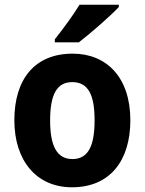

<svg xmlns="http://www.w3.org/2000/svg" viewBox="-20 -786 615 816"><path d="M485 -756V-766H318C291 -721 247 -662 213 -619V-606H315C365 -644 450 -719 485 -756ZM534 -275C534 -457 433 -558 289 -558C128 -558 41 -450 41 -275C41 -103 135 10 286 10C448 10 534 -104 534 -275ZM193 -274C193 -383 221 -437 287 -437C355 -437 382 -383 382 -275C382 -166 355 -110 288 -110C221 -110 193 -167 193 -274Z"/></svg>

Font: Noto Sans Armenian SemiCondensed Medium
Style: Regular
Weight: 500
Width: 4
Designer: Monotype Design Team
Foundry: Monotype Imaging Inc.
Version: Version 2.008